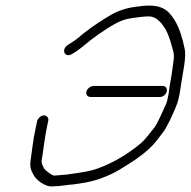

<svg xmlns="http://www.w3.org/2000/svg" viewBox="-20 -662 675 679"><path d="M300.6 -319H545.6C556.2 -319 566.8 -327.4 569.6 -338C572.3 -348.6 566.4 -358 555.8 -358H310.8C300.2 -358 288.3 -348.6 285.6 -338C282.8 -327.4 290 -319 300.6 -319ZM135.1 -254C124.9 -254 113.7 -243.2 111.1 -233C107.5 -215.4 103.8 -197.7 100.2 -180C95.6 -150.8 94 -136.8 89.8 -106C84.2 -71.4 88 -62.9 98.5 -44C104.8 -28.5 139.6 0.2 165.8 -3C193.1 -3 213.9 -8.3 240.6 -10L267.7 -14C310.9 -20 353.3 -35.4 388.7 -54C405 -62.6 458.8 -96.5 473.3 -108C493.5 -122.8 516.4 -142.3 532.7 -163C544.9 -179 544.9 -179 555.6 -193C570.3 -210.3 594.3 -264.3 603.5 -288C613.5 -311.5 617.2 -341.8 620.4 -364C626.6 -405.3 639.9 -460.5 632.7 -491C626 -524.6 614 -564.6 597.4 -591C575.3 -626 552.3 -647.7 484 -641C438.3 -636.4 412.9 -630.1 378.6 -613C345.9 -594.4 306.6 -568.6 276.8 -545C259.2 -531 248.4 -520.1 230.6 -510L218.5 -502C195.6 -486.3 209.1 -455.7 234.4 -471L246.3 -478C255.2 -484 263.8 -490.3 272.2 -497C306.1 -526.4 351 -558.2 391 -580C419.9 -595 438.9 -597.6 477.7 -602C507.1 -605.4 513.6 -605.2 529.7 -598C560.7 -577.8 576 -541.8 586.1 -504C591.9 -482.2 598 -472.7 593.3 -444C590.1 -418.1 585.4 -384.9 580.3 -360C577.9 -342.1 575.2 -313.7 566.8 -293C558.8 -275.8 537.6 -226.4 526.6 -212C511.8 -193.5 497.2 -172.8 480.1 -157C436.5 -120 382.3 -86.8 327.6 -67C296.3 -54.6 255.5 -50.9 218.8 -45C207.5 -44 207.5 -44 196.3 -43C188.8 -42.3 180.9 -41.7 172.7 -41C162.8 -41 138.4 -61.1 135.6 -67C129 -81.9 124.2 -83.1 129.6 -109C135.5 -149.4 138.6 -176.1 147.1 -218L150.6 -235C153.3 -245.3 145.2 -254 135.1 -254Z"/></svg>

Font: Just Breathe
Style: Obl5
Weight: 400
Foundry: Cannot Into Space Fonts
Version: Version 0.72